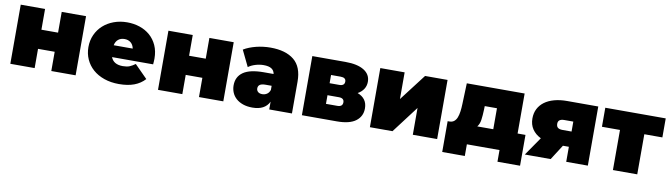

<svg xmlns="http://www.w3.org/2000/svg" viewBox="-35 -1099 6101 1749"><g transform="rotate(10 3015.5 -224.5)"><path d="M53 0V-547H278V-355H432V-547H657V0H432V-178H278V0Z M1127 -330Q1120 -365 1097 -384Q1074 -403 1039 -403Q1004 -403 981 -384Q958 -365 951 -330ZM1058 10Q983 10 921.5 -11.5Q860 -33 817 -71Q774 -109 750.5 -161Q727 -213 727 -274Q727 -336 750.5 -388Q774 -440 815.5 -477.5Q857 -515 914 -536Q971 -557 1037 -557Q1098 -557 1152.5 -539Q1207 -521 1248.5 -485Q1290 -449 1314 -396Q1338 -343 1338 -274Q1338 -262 1337 -247.5Q1336 -233 1335 -221H955Q979 -157 1065 -157Q1103 -157 1127.5 -167Q1152 -177 1179 -197L1297 -78Q1257 -34 1198.5 -12Q1140 10 1058 10Z M1419 0V-547H1644V-355H1798V-547H2023V0H1798V-178H1644V0Z M2432 -216H2376Q2340 -216 2323.5 -204.5Q2307 -193 2307 -170Q2307 -151 2321 -138.5Q2335 -126 2361 -126Q2384 -126 2403.5 -138.5Q2423 -151 2432 -178ZM2293 10Q2243 10 2205 -3.5Q2167 -17 2141.5 -40Q2116 -63 2103 -94Q2090 -125 2090 -160Q2090 -240 2151 -282.5Q2212 -325 2340 -325H2431Q2426 -357 2401 -373Q2376 -389 2328 -389Q2291 -389 2253 -377.5Q2215 -366 2188 -346L2116 -495Q2140 -510 2169.5 -521.5Q2199 -533 2231 -541Q2263 -549 2296.5 -553Q2330 -557 2362 -557Q2503 -557 2580.5 -494Q2658 -431 2658 -294V0H2448V-72Q2409 10 2293 10Z M2948 -407V-331H3037Q3086 -331 3086 -370Q3086 -407 3037 -407ZM2948 -220V-140H3053Q3102 -140 3102 -181Q3102 -220 3053 -220ZM2750 0V-547H3057Q3168 -547 3228.5 -509.5Q3289 -472 3289 -404Q3289 -366 3269.5 -336Q3250 -306 3215 -287Q3305 -253 3305 -160Q3305 -87 3248 -43.5Q3191 0 3073 0Z M3379 0V-547H3604V-300L3793 -547H4001V0H3776V-248L3588 0Z M4489 -177V-371H4376L4375 -337Q4373 -283 4367.5 -243Q4362 -203 4341 -177ZM4276 108H4067V-177H4083Q4109 -177 4126 -190.5Q4143 -204 4152.5 -228Q4162 -252 4166.5 -284.5Q4171 -317 4172 -354L4179 -547H4714V-177H4787V108H4578V0H4276Z M5195 -280V-372H5112Q5054 -372 5054 -328Q5054 -302 5068.5 -291Q5083 -280 5112 -280ZM5051 0H4812L4930 -171Q4879 -196 4851 -237.5Q4823 -279 4823 -336Q4823 -386 4843 -425Q4863 -464 4899.5 -491Q4936 -518 4988.5 -532.5Q5041 -547 5107 -547H5395V0H5195V-139H5140Z M5852 0H5627V-371H5460V-547H6019V-371H5852Z"/></g></svg>

Font: Montserrat-Alt1 Black
Style: Regular
Weight: 900
Designer: Differentunic
Foundry: Differentunic
Version: Version 7.222